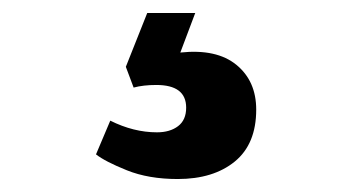

<svg xmlns="http://www.w3.org/2000/svg" viewBox="-20 -33 540 296"><path d="M254 243Q209 243 175.5 229.5Q142 216 128 205L150 153Q186 171 222 171Q242 171 254.5 161.5Q267 152 267 133Q267 98 221 98Q201 98 186 102L174 70L207 -13H281L258 48Q314 42 344.5 67Q375 92 375 136Q375 189 342 216Q309 243 254 243Z"/></svg>

Font: Literata
Style: Bold
Weight: 700
Designer: Latin by Veronika Burian and Jose Scaglione. Greek by Irene Vlachou. Cyrillic by Vera Evstafieva.
Foundry: TypeTogether
Version: Version 3.103; ttfautohint (v1.8.4.7-5d5b);gftools[0.9.29]